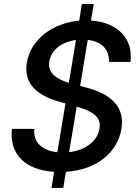

<svg xmlns="http://www.w3.org/2000/svg" viewBox="-20 -838 683 949"><path d="M234.4 90.9H292.6L305.8 11C459.9 1.4 560.4 -84.9 580.3 -201C601.9 -332 493.6 -382.8 405.5 -405.5L376.1 -413.4L413.7 -641C480.8 -633.2 519.9 -595.5 519.2 -532H625C639.2 -646 562.5 -727.6 429.7 -736.5L443.2 -818.2H384.9L371.4 -735.8C240.4 -724.1 132.5 -644.2 112.6 -528.4C96.2 -427.2 158.7 -368.3 269.9 -336.3L303.6 -326.7L263.5 -85.6C193.2 -93 142.8 -130.7 149.5 -201H39.1C25.2 -77.1 103 2.1 247.5 11.4ZM223.7 -534.8C232.6 -589.5 282.7 -631 355.5 -640.3L320.3 -428.6C269.5 -444.2 212.7 -472.3 223.7 -534.8ZM321.7 -85.9 359 -310.7C430.4 -290.5 482.6 -264.2 471.6 -202.1C461.6 -139.2 400.9 -95.2 321.7 -85.9Z"/></svg>

Font: Margiela Sans Medium
Style: Italic
Weight: 500
Italic angle: -9.39999°
Designer: Stefan Endress, Andreas Faust
Version: Version 1.100;FEAKit 1.0